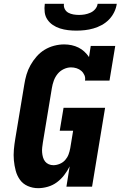

<svg xmlns="http://www.w3.org/2000/svg" viewBox="-20 -975 640 1003"><path d="M179 8Q151 8 125.5 -3Q100 -14 84.5 -35.5Q69 -57 62 -83.5Q55 -110 52.5 -137.5Q50 -165 52.5 -193.5Q55 -222 60 -251L107 -534Q111 -560 118.5 -585.5Q126 -611 139.5 -635Q153 -659 171.5 -680Q190 -701 213 -715Q236 -729 262.5 -736Q289 -743 315 -743Q335 -743 354 -739Q373 -735 390 -726.5Q407 -718 420.5 -705.5Q434 -693 445 -677L454 -735H582L552 -554H424Q427 -569 421 -582.5Q415 -596 404.5 -605Q394 -614 380 -618.5Q366 -623 351 -623Q332 -623 313 -614Q294 -605 281 -589Q268 -573 261 -553.5Q254 -534 251 -515L204 -231Q202 -218 200.5 -205Q199 -192 200 -179Q201 -166 204.5 -153.5Q208 -141 215.5 -131.5Q223 -122 234.5 -117Q246 -112 259 -112Q275 -112 292 -119Q309 -126 320.5 -139Q332 -152 338 -168Q344 -184 347 -201L362 -292H292L312 -412H529L461 0H327L344 -106Q332 -82 315.5 -60.5Q299 -39 277.5 -23Q256 -7 230 0.5Q204 8 179 8ZM379 -815Q357 -815 335.5 -817.5Q314 -820 293.5 -826.5Q273 -833 256 -844.5Q239 -856 227.5 -873Q216 -890 213.5 -911.5Q211 -933 214 -955H314Q312 -940 318.5 -927.5Q325 -915 337 -908.5Q349 -902 363.5 -899.5Q378 -897 393 -897Q408 -897 422.5 -899.5Q437 -902 452 -908.5Q467 -915 477.5 -927.5Q488 -940 490 -955H590Q587 -933 576.5 -911.5Q566 -890 549.5 -873Q533 -856 512 -844.5Q491 -833 468.5 -826.5Q446 -820 423.5 -817.5Q401 -815 379 -815Z"/></svg>

Font: Iosevka Etoile Heavy
Style: Italic
Weight: 900
Italic angle: -9°
Designer: Belleve Invis
Foundry: Belleve Invis
Version: Version 22.1.2; ttfautohint (v1.8.4)